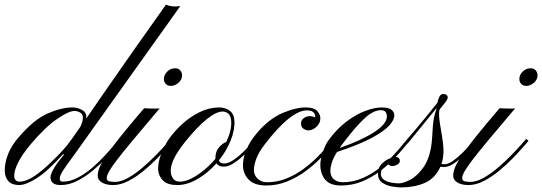

<svg xmlns="http://www.w3.org/2000/svg" viewBox="-20 -799 2344 830"><path d="M62.5 1Q31.7 1 16.1 -16.1Q0.5 -33.2 0.5 -63Q0.5 -95.7 14.9 -132.8Q29.3 -169.9 61.5 -206.5Q127.4 -283.2 186.5 -308.8Q245.6 -334.5 293.5 -334.5Q313.5 -334.5 333.3 -324.5Q353 -314.5 353 -294.4Q353 -292.5 352.8 -290.5Q352.5 -288.6 352.5 -286.1Q391.6 -342.8 444.8 -419.7Q498 -496.6 562.3 -587.9Q626.5 -679.2 697.3 -778.8Q704.1 -775.9 714.8 -773.4Q725.6 -771 738.3 -771Q747.1 -771 759.3 -772.5L295.4 -122.1Q267.1 -84.5 252.7 -62Q238.3 -39.6 238.3 -26.9Q238.3 -13.7 250.5 -13.7Q282.7 -13.7 315.4 -30.5Q348.1 -47.4 377.9 -73Q407.7 -98.6 432.4 -125.5Q457 -152.3 473.6 -172.6Q490.2 -192.9 495.6 -198.2L506.3 -189.9Q500 -183.6 482.2 -162.6Q464.4 -141.6 437.7 -114Q411.1 -86.4 379.2 -60.1Q347.2 -33.7 312.3 -16.4Q277.3 1 242.7 1Q218.8 1 208.5 -8.3Q198.2 -17.6 198.2 -32.2Q198.7 -61.5 256.8 -130.9L252.9 -132.8Q186.5 -59.1 139.4 -29.1Q92.3 1 62.5 1ZM65.9 -13.7Q85.4 -13.7 113.8 -28.8Q142.1 -43.9 187 -84.5Q206.1 -102.5 227.1 -123.5Q248 -144.5 270.5 -171.4Q277.3 -179.7 291.7 -200Q306.2 -220.2 327.1 -250.5Q338.4 -273.9 338.4 -290Q338.4 -305.2 326.7 -312.3Q314.9 -319.3 301.3 -319.3Q277.3 -319.3 226.3 -284.4Q175.3 -249.5 111.3 -173.8Q74.7 -129.4 58.1 -95.9Q41.5 -62.5 41.5 -39.1Q41.5 -13.7 65.9 -13.7Z M718.3 -427.7Q704.6 -427.7 696.5 -436.3Q688.5 -444.8 688.5 -458Q688.5 -475.1 702.9 -489.5Q717.3 -503.9 737.3 -503.9Q751 -503.9 759 -494.9Q767.1 -485.8 767.1 -473.1Q767.1 -455.1 751.7 -441.4Q736.3 -427.7 718.3 -427.7ZM468.8 1Q439 1 420.7 -10Q402.3 -21 402.3 -39.6Q402.3 -54.2 409.7 -73.5Q417 -92.8 437.7 -124Q458.5 -155.3 498.3 -205.3Q538.1 -255.4 603 -331.1Q607.4 -330.6 624 -330.1Q640.6 -329.6 649.9 -329.6Q658.2 -329.6 662.4 -329.8Q666.5 -330.1 670.4 -330.6Q599.1 -246.6 554 -192.4Q508.8 -138.2 484.4 -106Q460 -73.7 450.7 -56.6Q441.4 -39.6 441.4 -29.3Q441.4 -16.6 455.1 -14.6Q468.8 -12.7 477.1 -12.7Q503.4 -12.7 534.7 -30.5Q565.9 -48.3 596.9 -75Q627.9 -101.6 654.5 -128.9Q681.2 -156.2 698.2 -176Q715.3 -195.8 718.3 -198.7L728 -189.9Q722.7 -184.1 704.6 -163.1Q686.5 -142.1 659.7 -114.5Q632.8 -86.9 600.8 -60.5Q568.8 -34.2 534.9 -16.6Q501 1 468.8 1Z M746.1 1Q705.1 1 685.5 -17.8Q666 -36.6 663.6 -64Q662.1 -97.2 677.5 -135.3Q692.9 -173.3 710.9 -199.2Q734.9 -232.9 769 -263.9Q803.2 -294.9 844 -314.7Q884.8 -334.5 927.7 -334.5Q953.6 -334.5 972.4 -321Q991.2 -307.6 993.2 -278.3Q995.6 -236.8 977.1 -191.2Q958.5 -145.5 926.8 -106.4Q930.2 -92.3 948.7 -92.3Q966.8 -92.3 988.3 -106.7Q1009.8 -121.1 1030 -140.6Q1050.3 -160.2 1064.9 -176.8Q1079.6 -193.4 1084.5 -198.2L1095.2 -189.9Q1085.9 -181.2 1068.8 -162.8Q1051.8 -144.5 1031 -125.2Q1010.3 -106 988.5 -92.3Q966.8 -78.6 947.8 -78.6Q924.3 -78.6 916 -93.3Q879.9 -52.2 834.7 -25.6Q789.6 1 746.1 1ZM758.8 -13.7Q775.9 -13.7 798.3 -23.4Q820.8 -33.2 843.3 -49.3Q880.9 -76.2 911.1 -112.3V-114.3Q911.1 -144.5 927 -162.4Q942.9 -180.2 958 -185.1Q981.9 -234.9 979.5 -274.4Q978 -298.3 967 -307.6Q956.1 -316.9 942.9 -316.9Q914.6 -316.9 873.3 -283.4Q832 -250 781.2 -187Q745.1 -141.6 730.7 -110.4Q716.3 -79.1 718.3 -56.2Q718.3 -43 727.3 -28.3Q736.3 -13.7 758.8 -13.7Z M1131.3 2.9Q1079.6 2.9 1054.9 -22.7Q1030.3 -48.3 1030.3 -85Q1030.3 -116.7 1045.2 -152.1Q1060.1 -187.5 1090.8 -224.1Q1144 -286.6 1203.4 -311.3Q1262.7 -335.9 1305.7 -334.5Q1338.4 -333.5 1351.3 -319.1Q1364.3 -304.7 1364.7 -289.1Q1365.7 -268.1 1348.9 -251.7Q1332 -235.4 1313 -235.4Q1301.8 -235.4 1291.7 -242.7Q1281.7 -250 1281.2 -264.2Q1280.8 -277.8 1291.7 -287.1Q1302.7 -296.4 1317.9 -296.9Q1329.6 -297.4 1342.8 -291.5V-293.5Q1342.8 -306.2 1334.2 -314Q1325.7 -321.8 1305.7 -321.8Q1272.9 -321.8 1227.3 -285.6Q1181.6 -249.5 1124 -174.3Q1097.2 -138.7 1087.4 -111.6Q1077.6 -84.5 1077.6 -63Q1077.6 -42 1093.5 -26.6Q1109.4 -11.2 1134.3 -11.2Q1178.2 -11.2 1218 -27.3Q1257.8 -43.5 1291.3 -68.1Q1324.7 -92.8 1351.1 -119.1Q1377.4 -145.5 1394.5 -167Q1411.6 -188.5 1418.5 -197.3Q1420.9 -200.2 1426.3 -196.5Q1431.6 -192.9 1429.2 -189.9Q1422.9 -180.2 1404.8 -158Q1386.7 -135.7 1359.1 -108.4Q1331.5 -81.1 1296.1 -55.7Q1260.7 -30.3 1219 -13.7Q1177.2 2.9 1131.3 2.9Z M1454.6 2.9Q1406.7 2.9 1386.2 -22Q1365.7 -46.9 1364.7 -83Q1364.3 -109.4 1375.5 -141.6Q1386.7 -173.8 1398.9 -190.9Q1435.1 -241.2 1477.1 -272.9Q1519 -304.7 1559.3 -319.6Q1599.6 -334.5 1630.4 -334.5Q1660.2 -334.5 1672.1 -324.7Q1684.1 -314.9 1684.6 -302.2Q1686 -283.2 1664.3 -258.1Q1642.6 -232.9 1588.4 -203.6Q1534.2 -174.3 1437 -142.1Q1419.9 -114.7 1414.1 -95Q1408.2 -75.2 1408.2 -59.6Q1408.2 -36.6 1423.6 -23.9Q1439 -11.2 1460 -11.2Q1505.9 -11.2 1546.1 -28.6Q1586.4 -45.9 1619.9 -72.3Q1653.3 -98.6 1678.7 -125.7Q1704.1 -152.8 1720.2 -173.1Q1736.3 -193.4 1741.7 -198.2L1752 -189.9Q1744.6 -183.6 1727.3 -162.1Q1710 -140.6 1683.3 -112.8Q1656.7 -85 1622.1 -58.6Q1587.4 -32.2 1545.2 -14.6Q1502.9 2.9 1454.6 2.9ZM1448.2 -159.2Q1543 -192.4 1597.7 -227.8Q1652.3 -263.2 1652.3 -295.4Q1652.3 -322.8 1627 -322.8Q1594.2 -322.8 1556.2 -287.6Q1518.1 -252.4 1467.3 -185.5Q1456.5 -171.9 1448.2 -159.2Z M1714.4 11.2Q1699.2 11.2 1675.3 7.3Q1651.4 3.4 1632.6 -9.3Q1613.8 -22 1613.8 -48.8Q1613.8 -73.2 1628.7 -89.1Q1643.6 -105 1661.6 -112.8Q1679.7 -120.6 1688.5 -120.6Q1708.5 -120.6 1708.5 -102.1Q1708 -94.2 1697.5 -87.6Q1687 -81.1 1674.3 -81.1Q1668.5 -81.1 1662.8 -85.2Q1657.2 -89.4 1653.8 -91.3Q1648.4 -85.9 1637.5 -75.4Q1626.5 -64.9 1626.5 -48.3Q1626.5 -29.8 1641.4 -20.8Q1656.2 -11.7 1674.8 -9Q1693.4 -6.3 1703.1 -6.3Q1723.6 -6.3 1754.4 -22.7Q1785.2 -39.1 1811.8 -77.6Q1838.4 -116.2 1846.2 -182.6Q1848.6 -206.1 1850.8 -247.6Q1853 -289.1 1866.2 -327.1Q1866.7 -328.6 1866.7 -331.5Q1848.1 -308.6 1826.7 -282.2Q1805.2 -255.9 1785.4 -231.4Q1765.6 -207 1751.5 -189.9Q1741.7 -178.2 1737.3 -174.8Q1732.9 -171.4 1733.4 -171.4Q1732.9 -171.4 1729.7 -171.1Q1726.6 -170.9 1724.6 -174.3Q1723.6 -176.8 1729.2 -183.6Q1734.9 -190.4 1741.2 -198.2Q1752.4 -210.9 1775.9 -238.8Q1799.3 -266.6 1825.4 -298.3Q1851.6 -330.1 1870.6 -354.5Q1873.5 -369.1 1879.4 -380.9Q1885.3 -392.6 1896 -392.6Q1915.5 -392.6 1915.5 -376.5Q1915 -367.2 1893.1 -341.8Q1879.9 -326.2 1878.9 -321.5Q1877.9 -316.9 1877.9 -309.6Q1877.4 -292 1881.6 -265.9Q1885.7 -239.7 1890.6 -211.2Q1895.5 -182.6 1897 -156.7Q1898.4 -118.2 1888.2 -89.8Q1896 -88.9 1901.4 -88.9Q1917 -88.9 1937.3 -103Q1957.5 -117.2 1977.5 -136.7Q1997.6 -156.2 2012.5 -173.8Q2027.3 -191.4 2032.2 -198.2L2043 -189.9Q2034.7 -181.2 2018.6 -162.8Q2002.4 -144.5 1981.9 -124.8Q1961.4 -105 1940.2 -91.1Q1918.9 -77.1 1899.9 -77.1Q1895.5 -77.1 1891.6 -77.4Q1887.7 -77.6 1883.8 -78.1Q1860.8 -27.3 1815.9 -8.1Q1771 11.2 1714.4 11.2Z M2254.9 -427.7Q2241.2 -427.7 2233.2 -436.3Q2225.1 -444.8 2225.1 -458Q2225.1 -475.1 2239.5 -489.5Q2253.9 -503.9 2273.9 -503.9Q2287.6 -503.9 2295.7 -494.9Q2303.7 -485.8 2303.7 -473.1Q2303.7 -455.1 2288.3 -441.4Q2272.9 -427.7 2254.9 -427.7ZM2005.4 1Q1975.6 1 1957.3 -10Q1939 -21 1939 -39.6Q1939 -54.2 1946.3 -73.5Q1953.6 -92.8 1974.4 -124Q1995.1 -155.3 2034.9 -205.3Q2074.7 -255.4 2139.6 -331.1Q2144 -330.6 2160.6 -330.1Q2177.2 -329.6 2186.5 -329.6Q2194.8 -329.6 2199 -329.8Q2203.1 -330.1 2207 -330.6Q2135.7 -246.6 2090.6 -192.4Q2045.4 -138.2 2021 -106Q1996.6 -73.7 1987.3 -56.6Q1978 -39.6 1978 -29.3Q1978 -16.6 1991.7 -14.6Q2005.4 -12.7 2013.7 -12.7Q2040 -12.7 2071.3 -30.5Q2102.5 -48.3 2133.5 -75Q2164.6 -101.6 2191.2 -128.9Q2217.8 -156.2 2234.9 -176Q2252 -195.8 2254.9 -198.7L2264.6 -189.9Q2259.3 -184.1 2241.2 -163.1Q2223.1 -142.1 2196.3 -114.5Q2169.4 -86.9 2137.5 -60.5Q2105.5 -34.2 2071.5 -16.6Q2037.6 1 2005.4 1Z"/></svg>

Font: Pinyon Script
Style: Regular
Weight: 400
Designer: Nicole Fally, Eben Sorkin
Foundry: Sorkin Type Co.
Version: Version 1.008; ttfautohint (v1.8.4.7-5d5b)